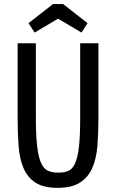

<svg xmlns="http://www.w3.org/2000/svg" viewBox="-20 -896 560 926"><path d="M65 -687.3V-329.9Q65 -254.1 69.7 -191.7Q74.4 -129.3 93.9 -84.2Q113.3 -39.1 152.1 -14.6Q190.9 10 258.3 10Q326.9 10 366.5 -15.9Q406.1 -41.7 425.6 -86.9Q445 -132 449.9 -193.6Q454.7 -255.3 454.7 -327.1V-687.3H366.7V-327.1Q366.7 -239.3 360.7 -187.1Q354.7 -134.9 341.8 -107.2Q328.9 -79.6 308.9 -71.5Q289 -63.4 261.4 -63.4Q232.9 -63.4 212.6 -71.9Q192.3 -80.3 179 -108.2Q165.7 -136.1 159.4 -189.1Q153 -242.1 153 -331V-687.3ZM235.6 -876.3 117.6 -784.3 146.9 -739 260 -805.9 373.1 -739 402.4 -784.3 284.4 -876.3Z"/></svg>

Font: Secuela Black
Style: Regular
Weight: 900
Designer: Fernando Haro
Foundry: deFharo
Version: Version 1.704